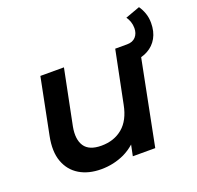

<svg xmlns="http://www.w3.org/2000/svg" viewBox="-122 -819 984 957"><g transform="rotate(-20 370.0 -340.5)"><path d="M258 7Q191 7 143.5 -21.5Q96 -50 76 -104.5Q56 -159 72 -238L131 -534H256L197 -241Q185 -176 209.5 -139.5Q234 -103 299 -103Q366 -103 411.5 -141Q457 -179 472 -257L528 -534H591Q621 -534 637 -552Q653 -570 653 -598Q653 -616 647.5 -632Q642 -648 633 -660L710 -688Q723 -670 731.5 -646Q740 -622 740 -594Q740 -548 721.5 -515Q703 -482 670 -464Q654 -455 635 -450L546 0H427L439 -58Q413 -35 382 -20Q324 7 258 7Z"/></g></svg>

Font: Montserrat Thin SemiBold
Style: Italic
Weight: 600
Italic angle: -11.3°
Version: Version 9.000